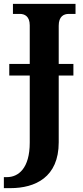

<svg xmlns="http://www.w3.org/2000/svg" viewBox="-38 -734 431 994"><path d="M-18 240H16C144 240 266 184 266 3V-343H342V-403H266V-601C266 -649 292 -662 318 -662H353V-714H29V-662H65C90 -662 116 -649 116 -603V-403H10V-343H116V4C116 138 57 183 -2 183H-18Z"/></svg>

Font: Noto Serif SemiCondensed
Style: Bold
Weight: 700
Width: 4
Designer: Monotype Design Team
Foundry: Monotype Imaging Inc.
Version: Version 2.015